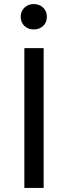

<svg xmlns="http://www.w3.org/2000/svg" viewBox="-20 -926 335 946"><path d="M195 0H100V-689H195ZM211 -843Q211 -816 193 -798.5Q175 -781 146 -781Q118 -781 100 -798.5Q82 -816 82 -843Q82 -870 100 -888Q118 -906 146 -906Q175 -906 193 -888Q211 -870 211 -843Z"/></svg>

Font: Fira GO
Style: Regular
Weight: 400
Designer: Carrois Corporate
Foundry: Carrois Corporate GbR
Version: Version 0.300